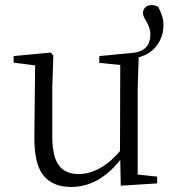

<svg xmlns="http://www.w3.org/2000/svg" viewBox="-20 -726 688 760"><path d="M262 14Q188 14 151.5 -32Q115 -78 116 -185L119 -467L34 -478V-504L181 -518L191 -506L187 -379V-187Q187 -106 213 -71.5Q239 -37 291 -37Q334 -37 376 -60.5Q418 -84 455 -128L456 -469L373 -477V-504L498 -516Q575 -521 575 -588Q575 -605 570.5 -617.5Q566 -630 558 -644Q546 -661 546 -675Q546 -688 555.5 -697Q565 -706 580 -706Q596 -706 607 -698Q617 -677 622 -661.5Q627 -646 627 -627Q627 -582 601.5 -547Q576 -512 529 -499L525 -379V-35L602 -27V0L458 9L456 -93Q371 14 262 14Z"/></svg>

Font: GL-CurulMinamoto Light
Style: Regular
Weight: 300
Designer: Eunice (kana); Ryoko NISHIZUKA 西塚涼子 (ideographs); Frank Grießhammer (Latin, Greek & Cyrillic); Wenlong ZHANG
Foundry: Gutenberg Labo; Adobe
Version: Version 1.002